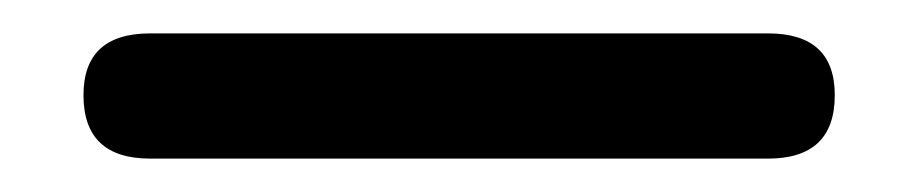

<svg xmlns="http://www.w3.org/2000/svg" viewBox="-20 -157 550 115"><path d="M30 -100Q30 -62 70 -62H440Q480 -62 480 -100Q480 -137 440 -137H70Q30 -137 30 -100Z"/></svg>

Font: WDXL Lubrifont JP N
Style: Regular
Weight: 400
Designer: [WDXL Lubrifont] Copyright 2020-2022 (c) NightFurySL2001, Skr-ZERO; [ZCOOL QingKe HuangYou] Copyright 2018-2022 (c) The 
Version: Version 2.001;hotconv 1.1.1;makeotfexe 2.6.0